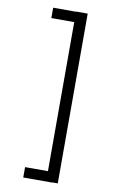

<svg xmlns="http://www.w3.org/2000/svg" viewBox="-102 -803 635 1058"><g transform="rotate(10 215.0 -274.5)"><path d="M269 201H107V143H235V-691H107V-749H235V-750H300V200H269Z"/></g></svg>

Font: Antic
Style: Regular
Weight: 400
Version: Version 1.0002